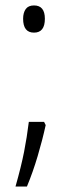

<svg xmlns="http://www.w3.org/2000/svg" viewBox="-20 -556 243 706"><path d="M65 -487Q65 -509 74.5 -522.5Q84 -536 105 -536Q145 -536 145 -487Q145 -436 105 -436Q65 -436 65 -487ZM148 -96Q136 -41 118.5 18Q101 77 79 130H37Q58 56 68.5 2.5Q79 -51 86 -108H142Z"/></svg>

Font: Noto Sans Ethiopic ExtraCondensed Light
Style: Regular
Weight: 300
Width: 2
Designer: Monotype Design Team
Foundry: Monotype Imaging Inc.
Version: Version 2.102; ttfautohint (v1.8.4.7-5d5b)